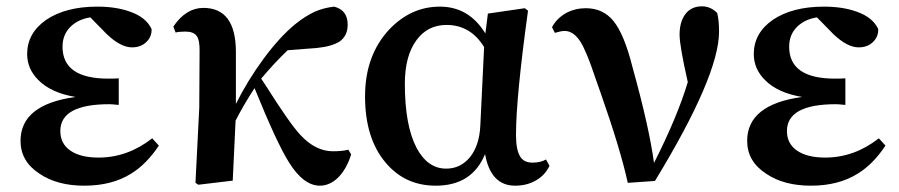

<svg xmlns="http://www.w3.org/2000/svg" viewBox="-20 -572 2847 608"><path d="M247 16Q161 16 105 -22Q45 -61 45 -126Q45 -241 219 -265Q141 -278 101 -319Q66 -354 66 -401Q66 -467 126 -509Q188 -551 288 -551Q348 -551 392 -535Q443 -517 460 -480Q461 -456 443.5 -439Q426 -422 398 -422Q362 -422 318 -464L266 -517Q228 -511 204 -488Q178 -463 178 -424Q178 -323 323 -323Q346 -323 356 -324V-240Q355 -240 353 -240Q334 -242 326 -242Q171 -242 171 -157Q171 -117 203 -95Q235 -73 292 -73Q384 -73 462 -134L483 -111Q444 -52 395 -22Q334 16 247 16Z M993 16Q941 16 895 -58Q857 -118 786 -293Q751 -239 726 -190Q720 -71 717 0L608 13L599 7L611 -231L612 -407Q613 -444 603 -458Q593 -472 567 -472Q547 -472 536 -469L529 -488Q569 -547 624 -547Q727 -547 727 -407V-243Q764 -317 814 -385Q864 -453 913 -494Q948 -522 977 -535Q1004 -547 1038 -551Q1081 -540 1081 -494Q1081 -459 1056 -441Q1032 -425 983 -420L891 -413Q850 -374 807 -323Q812 -316 821 -302Q898 -180 931 -145Q979 -93 1034 -93Q1065 -93 1083 -98L1092 -83Q1077 -35 1049 -8Q1023 16 993 16Z M1360 16Q1263 16 1202 -56Q1136 -133 1136 -267Q1136 -396 1212 -478Q1281 -551 1373 -551Q1465 -551 1517 -466L1525 -529L1642 -546L1652 -538Q1614 -263 1614 -145Q1614 -96 1628 -75Q1640 -57 1666 -57Q1692 -57 1709 -67L1720 -47Q1707 -19 1681 -3Q1651 16 1611 16Q1534 16 1516 -84Q1475 16 1360 16ZM1393 -38Q1438 -38 1468 -74Q1498 -111 1501 -174L1513 -423Q1470 -493 1394 -493Q1334 -493 1299 -445Q1262 -395 1262 -307Q1262 -175 1299 -104Q1334 -38 1393 -38Z M1968 7Q1945 -98 1883 -275Q1871 -309 1865 -326Q1838 -408 1818 -440Q1796 -474 1768 -474Q1757 -474 1737 -468L1728 -486Q1743 -514 1773 -531Q1802 -546 1835 -546Q1890 -546 1923 -505Q1957 -463 1983 -359Q2036 -168 2051 -56Q2125 -202 2158 -312Q2132 -427 2132 -462Q2132 -503 2150.5 -527.5Q2169 -552 2203 -552Q2230 -552 2251 -531Q2257 -509 2257 -472Q2257 -332 2054 1Z M2548 16Q2462 16 2406 -22Q2346 -61 2346 -126Q2346 -241 2520 -265Q2442 -278 2402 -319Q2367 -354 2367 -401Q2367 -467 2427 -509Q2489 -551 2589 -551Q2649 -551 2693 -535Q2744 -517 2761 -480Q2762 -456 2744.5 -439Q2727 -422 2699 -422Q2663 -422 2619 -464L2567 -517Q2529 -511 2505 -488Q2479 -463 2479 -424Q2479 -323 2624 -323Q2647 -323 2657 -324V-240Q2656 -240 2654 -240Q2635 -242 2627 -242Q2472 -242 2472 -157Q2472 -117 2504 -95Q2536 -73 2593 -73Q2685 -73 2763 -134L2784 -111Q2745 -52 2696 -22Q2635 16 2548 16Z"/></svg>

Font: GenRyuMin TW B
Style: Regular
Weight: 700
Version: Version 1.501;PS 1;hotconv 16.6.51;makeotf.lib2.5.65220